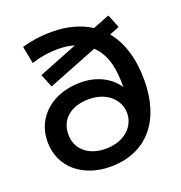

<svg xmlns="http://www.w3.org/2000/svg" viewBox="-133 -843 909 966"><g transform="rotate(-20 322.0 -360.5)"><path d="M304 -84C213 -84 151 -136 151 -216C151 -296 211 -348 309 -348C400 -348 466 -292 466 -216C466 -146 406 -84 304 -84ZM545 -710 456 -675C400 -711 330 -730 250 -730C187 -730 132 -721 88 -708L106 -615C143 -628 193 -638 250 -638C281 -638 309 -634 335 -626L126 -543L155 -472L421 -577C485 -516 493 -429 493 -346C451 -407 382 -441 297 -441C152 -441 40 -354 40 -216C40 -78 152 9 296 9C491 9 604 -126 604 -344C604 -461 574 -553 521 -617L574 -638Z"/></g></svg>

Font: Montserrat-Alt1 SemBd
Style: Regular
Weight: 600
Designer: Differentunic
Foundry: Differentunic
Version: Version 7.222